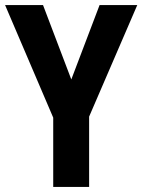

<svg xmlns="http://www.w3.org/2000/svg" viewBox="-20 -734 559 754"><path d="M260 -422 371 -714H519L330 -276V0H189V-272L0 -714H149Z"/></svg>

Font: Noto Sans Khmer Condensed
Style: Bold
Weight: 700
Width: 3
Designer: Danh Hong and the Monotype Design Team
Foundry: Monotype Imaging Inc.
Version: Version 2.004